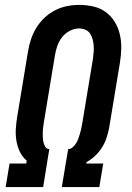

<svg xmlns="http://www.w3.org/2000/svg" viewBox="-20 -763 540 783"><path d="M3 0 19 -96H87L89 -108Q71 -123 61 -144Q51 -165 47 -188.5Q43 -212 44.5 -237Q46 -262 50 -286L94 -552Q98 -577 106 -601.5Q114 -626 127.5 -648.5Q141 -671 161 -690Q181 -709 204.5 -721Q228 -733 253 -738Q278 -743 303 -743Q333 -743 361 -736.5Q389 -730 411 -714Q433 -698 447.5 -674.5Q462 -651 468.5 -623.5Q475 -596 474.5 -566.5Q474 -537 469 -507L425 -241Q421 -221 414.5 -201Q408 -181 396.5 -162.5Q385 -144 369 -128.5Q353 -113 333 -102L332 -96H401L385 0H232L258 -155Q268 -155 276.5 -162.5Q285 -170 290.5 -179Q296 -188 299.5 -198Q303 -208 306 -217.5Q309 -227 311 -237Q313 -247 315 -257L359 -523Q361 -537 362 -550.5Q363 -564 362 -577.5Q361 -591 357.5 -603.5Q354 -616 347 -626.5Q340 -637 327.5 -642Q315 -647 302 -647Q283 -647 264 -637Q245 -627 232.5 -610.5Q220 -594 213.5 -575Q207 -556 204 -537L160 -271Q158 -260 156.5 -249Q155 -238 154.5 -227Q154 -216 154.5 -205Q155 -194 157 -184Q159 -174 164.5 -164.5Q170 -155 181 -155L156 0Z"/></svg>

Font: Iosevka SS04 Oblique
Style: Bold
Weight: 700
Italic angle: -9°
Monospace: yes
Designer: Belleve Invis
Foundry: Belleve Invis
Version: Version 19.0.0; ttfautohint (v1.8.4)